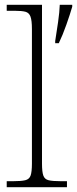

<svg xmlns="http://www.w3.org/2000/svg" viewBox="-20 -780 321 800"><path d="M8 0V-25H35Q68 -25 85 -29Q102 -33 107.5 -48.5Q113 -64 113 -98V-659Q113 -695 107 -711Q101 -727 86 -731Q71 -735 43 -735H8V-760H155V-98Q155 -64 160.5 -48.5Q166 -33 182.5 -29Q199 -25 233 -25H259V0ZM210 -609Q216 -646 222 -688Q228 -730 229 -760H281V-752Q272 -721 256.5 -677Q241 -633 225 -600H210Z"/></svg>

Font: Noto Serif Tamil ExtraLight
Style: Regular
Weight: 200
Designer: Indian Type Foundry, Tom Grace, and the Monotype Design Team
Foundry: Monotype Imaging Inc.
Version: Version 2.004; ttfautohint (v1.8.4.7-5d5b)